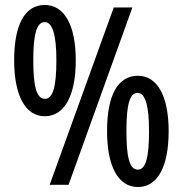

<svg xmlns="http://www.w3.org/2000/svg" viewBox="-20 -744 736 773"><path d="M160 -724C80 -724 37 -645 37 -501C37 -360 82 -276 160 -276C239 -276 285 -358 285 -501C285 -643 239 -724 160 -724ZM513 -714H438L180 0H256ZM160 -655C191 -655 207 -605 207 -501C207 -395 193 -346 161 -346C127 -346 114 -396 114 -501C114 -604 127 -655 160 -655ZM535 -439C455 -439 411 -362 411 -216C411 -76 455 9 535 9C614 9 659 -72 659 -216C659 -358 613 -439 535 -439ZM534 -370C566 -370 580 -315 580 -216C580 -115 568 -61 535 -61C501 -61 489 -112 489 -216C489 -319 501 -370 534 -370Z"/></svg>

Font: Noto Sans Arabic ExtCond Med
Style: Regular
Weight: 500
Width: 2
Designer: Monotype Design Team, Nadine Chahine, Nizar Qandah and Khaled Hosny
Foundry: Monotype Imaging Inc.
Version: Version 2.012